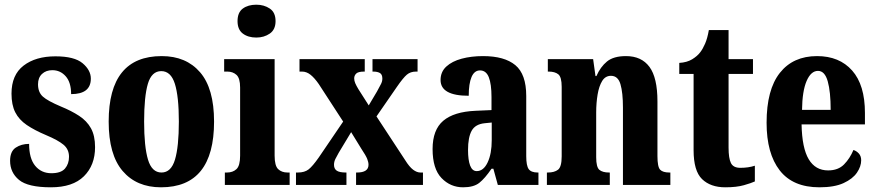

<svg xmlns="http://www.w3.org/2000/svg" viewBox="-20 -788 3736 818"><path d="M197 10Q99 10 61 -21.5Q23 -53 23 -103Q23 -143 47 -159Q71 -175 104 -175Q104 -113 130 -81.5Q156 -50 199 -50Q240 -50 257 -70Q274 -90 274 -120Q274 -152 250.5 -171.5Q227 -191 177 -212Q127 -233 94 -255.5Q61 -278 45 -309.5Q29 -341 29 -389Q29 -469 80.5 -508.5Q132 -548 216 -548Q297 -548 332 -518.5Q367 -489 367 -453Q367 -387 283 -387Q283 -437 260 -463Q237 -489 203 -489Q176 -489 159 -473Q142 -457 142 -429Q142 -395 162.5 -376.5Q183 -358 240 -334Q284 -316 317 -294.5Q350 -273 367.5 -241.5Q385 -210 385 -161Q385 -84 337.5 -37Q290 10 197 10Z M666 10Q562 10 502.5 -59.5Q443 -129 443 -270Q443 -549 669 -549Q773 -549 832.5 -480Q892 -411 892 -270Q892 10 666 10ZM668 -53Q709 -53 725.5 -108Q742 -163 742 -270Q742 -377 725 -431Q708 -485 667 -485Q626 -485 610 -431Q594 -377 594 -270Q594 -163 610.5 -108Q627 -53 668 -53Z M1072 -628Q1037 -628 1014.5 -645Q992 -662 992 -698Q992 -735 1014.5 -751.5Q1037 -768 1072 -768Q1105 -768 1129.5 -751.5Q1154 -735 1154 -698Q1154 -662 1129.5 -645Q1105 -628 1072 -628ZM938 0V-53H947Q972 -53 987.5 -67.5Q1003 -82 1003 -125V-415Q1003 -455 987.5 -469Q972 -483 949 -483H935V-536H1150V-125Q1150 -82 1165 -67.5Q1180 -53 1205 -53H1214V0Z M1241 0V-53H1249Q1278 -53 1295 -66.5Q1312 -80 1338 -117L1442 -270L1338 -430Q1320 -456 1303 -469.5Q1286 -483 1267 -483H1256V-536H1534V-483H1531Q1506 -483 1497.5 -474.5Q1489 -466 1489 -454Q1489 -444 1493.5 -433.5Q1498 -423 1507 -408L1551 -339L1586 -398Q1594 -414 1601.5 -427Q1609 -440 1609 -453Q1609 -471 1598.5 -477Q1588 -483 1571 -483H1567V-536H1759V-483H1752Q1729 -483 1713.5 -470Q1698 -457 1671 -418L1584 -292L1706 -106Q1724 -77 1740 -65Q1756 -53 1771 -53H1782V0H1497V-53H1501Q1550 -53 1550 -86Q1550 -97 1544.5 -111Q1539 -125 1519 -155L1476 -225L1423 -137Q1415 -123 1409 -111Q1403 -99 1403 -86Q1403 -69 1414.5 -61Q1426 -53 1454 -53H1456V0Z M1953 10Q1899 10 1861 -29.5Q1823 -69 1823 -153Q1823 -235 1868.5 -273.5Q1914 -312 2006 -316L2074 -319V-374Q2074 -430 2062.5 -459Q2051 -488 2025 -488Q2001 -488 1989 -460Q1977 -432 1977 -380Q1857 -380 1857 -447Q1857 -482 1881.5 -504.5Q1906 -527 1947 -538Q1988 -549 2038 -549Q2129 -549 2175.5 -510.5Q2222 -472 2222 -379V-123Q2222 -82 2232.5 -67.5Q2243 -53 2271 -53H2274V0H2101L2082 -69H2074Q2046 -28 2022 -9Q1998 10 1953 10ZM2011 -59Q2040 -59 2057.5 -96Q2075 -133 2075 -191V-266L2045 -263Q2005 -259 1989.5 -231Q1974 -203 1974 -149Q1974 -106 1983 -82.5Q1992 -59 2011 -59Z M2310 0V-53H2314Q2342 -53 2357.5 -65Q2373 -77 2373 -122V-418Q2373 -460 2358.5 -471.5Q2344 -483 2318 -483H2314V-536H2507L2517 -464H2521Q2538 -503 2566 -526Q2594 -549 2647 -549Q2713 -549 2747 -503Q2781 -457 2781 -356V-123Q2781 -77 2792.5 -65Q2804 -53 2832 -53H2836V0H2634V-330Q2634 -393 2623.5 -429Q2613 -465 2583 -465Q2559 -465 2545.5 -443Q2532 -421 2526 -385Q2520 -349 2520 -309V-118Q2520 -76 2533.5 -64.5Q2547 -53 2575 -53H2578V0Z M3070 10Q3007 10 2971 -25Q2935 -60 2935 -148V-473H2874V-520Q2907 -522 2929 -535.5Q2951 -549 2963 -565Q2974 -579 2984 -602Q2994 -625 3000 -660H3084V-536H3188V-473H3084V-159Q3084 -114 3094 -93.5Q3104 -73 3134 -73Q3169 -73 3196 -82V-15Q3181 -8 3149.5 1Q3118 10 3070 10Z M3471 10Q3358 10 3302 -62Q3246 -134 3246 -265Q3246 -406 3302.5 -477.5Q3359 -549 3461 -549Q3556 -549 3610.5 -487.5Q3665 -426 3665 -307V-258H3395Q3397 -157 3425.5 -109.5Q3454 -62 3508 -62Q3551 -62 3576 -87.5Q3601 -113 3616 -149Q3629 -145 3639 -134Q3649 -123 3649 -105Q3649 -79 3631 -52.5Q3613 -26 3574 -8Q3535 10 3471 10ZM3519 -320Q3519 -397 3506.5 -441.5Q3494 -486 3465 -486Q3435 -486 3416.5 -443Q3398 -400 3397 -320Z"/></svg>

Font: Noto Serif ExtraCondensed ExtraBold
Style: Regular
Weight: 800
Width: 2
Designer: Monotype Design Team
Foundry: Monotype Imaging Inc.
Version: Version 2.013; ttfautohint (v1.8.4.7-5d5b)